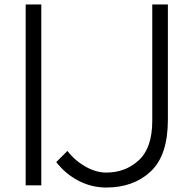

<svg xmlns="http://www.w3.org/2000/svg" viewBox="-20 -830 857 860"><path d="M165 -810V0H95V-810ZM732 -810V-294Q732 -134 655 -62Q578 10 456 10Q390 10 331.5 -20.5Q273 -51 232 -104L282 -154Q315 -111 362.5 -84Q410 -57 456 -57Q542 -57 602 -112.5Q662 -168 662 -289V-810Z"/></svg>

Font: Sinkin Sans 300 Light
Style: Regular
Weight: 300
Designer: Keith Bates
Foundry: K-Type
Version: Sinkin Sans (version 1.0)  by Keith Bates   •   © 2014   www